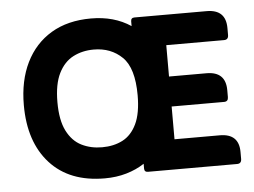

<svg xmlns="http://www.w3.org/2000/svg" viewBox="-45 -622 912 689"><g transform="rotate(-5 411.0 -278.0)"><path d="M567 -108H730Q799 -108 799 -42V-17Q799 0 783 0H462Q449 0 449 -13V-30Q420 -11 384 -0.5Q348 10 306 10Q179 10 109 -67Q39 -144 39 -277Q39 -365 71 -430Q103 -495 162.5 -530.5Q222 -566 306 -566Q389 -566 449 -526V-543Q449 -556 462 -556H722Q791 -556 791 -489V-464Q791 -447 775 -447H567V-334H702Q771 -334 771 -267V-242Q771 -226 756 -226H567ZM306 -102Q348 -102 380 -118.5Q412 -135 430.5 -173.5Q449 -212 449 -277Q449 -375 408.5 -414.5Q368 -454 306 -454Q265 -454 232 -437Q199 -420 179.5 -381Q160 -342 160 -277Q160 -212 179.5 -173.5Q199 -135 232 -118.5Q265 -102 306 -102Z"/></g></svg>

Font: Zain ExtraBold
Style: Regular
Weight: 800
Designer: Zain,Boutros
Foundry: Mobile Telecommunications Company (Zain), 2024
Version: Version 1.50; ttfautohint (v1.8.4)